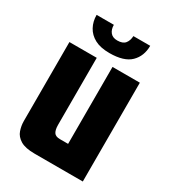

<svg xmlns="http://www.w3.org/2000/svg" viewBox="-157 -707 707 791"><g transform="rotate(30 197.0 -311.5)"><path d="M133 0Q88 0 65 -14Q42 -28 34.5 -50Q27 -72 27 -94V-470H157V-151Q157 -128 164.5 -116Q172 -104 193 -104H232V-470H362V0ZM192 -513Q149 -513 122 -527.5Q95 -542 81.5 -567Q68 -592 68 -623H150Q150 -601 161 -587.5Q172 -574 194 -574Q220 -574 231 -587.5Q242 -601 243 -623H323Q323 -574 292 -543.5Q261 -513 192 -513Z"/></g></svg>

Font: Smooch Sans Thin ExtraBold
Style: Regular
Weight: 800
Version: Version 1.010